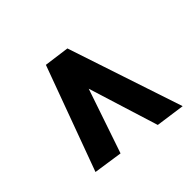

<svg xmlns="http://www.w3.org/2000/svg" viewBox="-100 -751 802 802"><g transform="rotate(45 301.0 -350.0)"><path d="M587 -576 569 -447 152 -317 161 -383 543 -253 524 -124 61 -294 76 -406Z"/></g></svg>

Font: Pathway Extreme 28pt ExtraBold
Style: Italic
Weight: 800
Italic angle: -8°
Designer: Eduardo Rodriguez Tunni
Foundry: Eduardo Rodriguez Tunni
Version: Version 1.001;gftools[0.9.26]